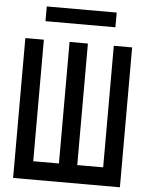

<svg xmlns="http://www.w3.org/2000/svg" viewBox="-61 -990 803 1039"><g transform="rotate(5 340.0 -470.0)"><path d="M49.8 -759.8Q49.8 -570.3 49.8 0Q195.3 0 629.9 0Q629.9 -190.4 629.9 -759.8Q605.5 -759.8 530.3 -759.8Q530.3 -594.7 530.3 -99.6Q495.1 -99.6 389.6 -99.6Q389.6 -264.6 389.6 -759.8Q365.2 -759.8 290 -759.8Q290 -594.7 290 -99.6Q254.9 -99.6 150.4 -99.6Q150.4 -264.6 150.4 -759.8Q125 -759.8 49.8 -759.8ZM150.4 -860.4Q150.4 -879.9 150.4 -940.4Q245.1 -940.4 530.3 -940.4Q530.3 -919.9 530.3 -860.4Q434.6 -860.4 150.4 -860.4Z"/></g></svg>

Font: Alibu-Mazigh Belqasem 1
Style: Bold
Weight: 400
Designer: Mazigh Mubarik Belqasem
Version: Version 1.0